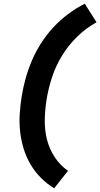

<svg xmlns="http://www.w3.org/2000/svg" viewBox="-20 -861 544 1042"><path d="M274 161Q235 137 202.5 104.5Q170 72 146.5 32.5Q123 -7 109 -52Q95 -97 89.5 -144.5Q84 -192 87 -241.5Q90 -291 98 -340Q106 -389 120 -438.5Q134 -488 154.5 -535.5Q175 -583 204 -628Q233 -673 269.5 -712.5Q306 -752 349.5 -784.5Q393 -817 440 -841L504 -740Q447 -709 399 -662Q351 -615 317 -559.5Q283 -504 263 -443.5Q243 -383 233 -322Q224 -266 223 -210.5Q222 -155 235 -103.5Q248 -52 277 -8Q306 36 349 66Z"/></svg>

Font: Iosevka SS18 Heavy
Style: Italic
Weight: 900
Italic angle: -9°
Monospace: yes
Designer: Belleve Invis
Foundry: Belleve Invis
Version: Version 25.1.1; ttfautohint (v1.8.4)